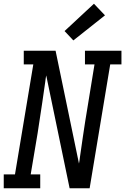

<svg xmlns="http://www.w3.org/2000/svg" viewBox="-30 -1006 669 1026"><path d="M-10 0V-74H50L148 -662H97V-735H267L392 -132Q394 -141 395 -149Q396 -157 397 -165L413 -276Q419 -317 425.5 -358.5Q432 -400 439 -441L475 -662H424V-735H619V-662H559L449 0H342L217 -603Q215 -594 214 -586Q213 -578 212 -570L196 -459Q190 -418 183.5 -376.5Q177 -335 171 -294L134 -74H185V0ZM362 -790 315 -840 472 -986 531 -924Z"/></svg>

Font: Iosevka Curly Slab Extended
Style: Italic
Weight: 400
Width: 7
Italic angle: -9°
Monospace: yes
Designer: Belleve Invis
Foundry: Belleve Invis
Version: Version 11.1.0; ttfautohint (v1.8.3)